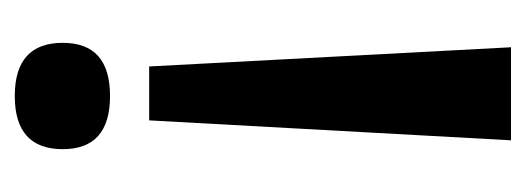

<svg xmlns="http://www.w3.org/2000/svg" viewBox="-246 -454 712 260"><g transform="rotate(90 110.0 -324.0)"><path d="M70 -170 44 -660H170L143 -170ZM110 12Q38 12 38 -53Q38 -117 110 -117Q182 -117 182 -53Q182 12 110 12Z"/></g></svg>

Font: Bricolage Grotesque 96pt Medium
Style: Regular
Weight: 500
Designer: Mathieu Triay
Foundry: Atelier Triay
Version: Version 1.001; ttfautohint (v1.8.4.7-5d5b);gftools[0.9.33.de